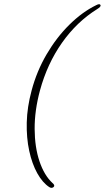

<svg xmlns="http://www.w3.org/2000/svg" viewBox="-20 -776 502 920"><path d="M131.5 -342.5Q156 -435 203.5 -516Q251 -597 312.8 -658Q374.5 -719 441.5 -751.5Q458.5 -760.5 462 -751Q464 -743.5 445 -732Q348 -671.5 277.2 -571.2Q206.5 -471 171.5 -342.5Q145.5 -246 146 -158.2Q146.5 -70.5 169.2 -3Q192 64.5 231.5 101Q245 112 237 120Q228 128 216 120.5Q183.5 99 158.5 54Q133.5 9 120 -53.2Q106.5 -115.5 108.2 -189.2Q110 -263 131.5 -342.5Z"/></svg>

Font: Fraunces 9pt Thin
Style: Italic
Weight: 100
Italic angle: -16°
Version: Version 1.000;[b76b70a41]